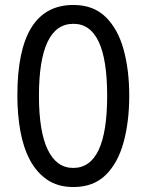

<svg xmlns="http://www.w3.org/2000/svg" viewBox="-20 -744 590 774"><path d="M501 -358Q501 -255 478.5 -171.5Q456 -88 406.5 -39Q357 10 276 10Q214 10 171 -19Q128 -48 101 -98.5Q74 -149 62 -216Q50 -283 50 -359Q50 -724 276 -724Q357 -724 406.5 -675Q456 -626 478.5 -543.5Q501 -461 501 -358ZM137 -358Q137 -214 172.5 -140.5Q208 -67 275 -67Q412 -67 412 -358Q412 -648 276 -648Q206 -648 171.5 -574.5Q137 -501 137 -358Z"/></svg>

Font: Noto Sans Georgian ExtraCondensed
Style: Regular
Weight: 400
Width: 2
Designer: Monotype Design Team, Akaki Razmadze
Foundry: Google LLC
Version: Version 2.005; ttfautohint (v1.8.4.7-5d5b)